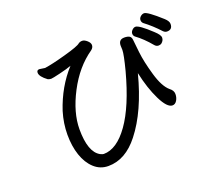

<svg xmlns="http://www.w3.org/2000/svg" viewBox="-124 -915 1249 1102"><g transform="rotate(-20 500.0 -364.0)"><path d="M868.2 -538.1Q855 -538.1 845.2 -549.8Q802.2 -601.6 757.8 -633.8Q749 -641.6 749 -653.8Q749 -665 759 -675Q769 -685.1 779.8 -685.1Q801.8 -685.1 872.1 -619.1Q902.8 -591.3 902.8 -574.2Q902.8 -556.2 886.2 -543Q879.4 -538.1 868.2 -538.1ZM361.8 13.2Q312 13.2 275.4 -20.5Q238.8 -54.2 220 -110.1Q201.2 -166 201.2 -235.8Q201.2 -304.7 222.2 -374Q266.1 -506.8 353 -602.1Q327.1 -592.3 280 -581.1Q232.9 -569.8 224.1 -569.8Q214.4 -569.8 204.1 -574.2Q162.1 -605 162.1 -628.9Q162.1 -645 178.2 -645L211.9 -640.1Q255.9 -646 342 -669.9Q428.2 -693.8 441.9 -707Q451.7 -713.9 464.8 -713.9Q478 -713.9 493.9 -700Q509.8 -686 509.8 -671.9Q509.8 -656.7 495.1 -645Q399.9 -579.1 338.4 -460.9Q276.9 -342.8 276.9 -241.2Q276.9 -102.1 338.9 -67.9Q353 -61 359.9 -61Q439.9 -61 513.4 -164.1Q586.9 -267.1 640.1 -465.8Q664.1 -558.6 664.1 -585.9L663.1 -611.8Q663.1 -648.9 698.2 -648.9Q718.3 -648.9 729.2 -642.6Q740.2 -636.2 741.7 -618.7Q743.2 -601.1 750 -540.5Q756.8 -480 781 -396.5Q805.2 -313 841.8 -282.2Q863.8 -266.1 863.8 -244.1Q863.8 -222.2 853.3 -205.1Q842.8 -188 826.2 -188Q793.9 -188 758.5 -260Q723.1 -332 702.1 -430.2Q647 -216.3 548.8 -91.8Q466.8 13.2 361.8 13.2ZM941.9 -597.2Q929.7 -597.2 919.9 -606.9Q876 -654.8 829.1 -689.9Q820.3 -697.8 820.1 -710Q819.8 -722.2 830.3 -731.7Q840.8 -741.2 853 -741.2Q873 -741.2 953.1 -668.9Q975.1 -648.9 975.1 -631.8Q975.1 -597.2 941.9 -597.2Z"/></g></svg>

Font: LXGW WenKai Screen R
Style: Regular
Weight: 400
Designer: Fontworks Inc.
Version: Version 1.235;May 31, 2022